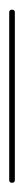

<svg xmlns="http://www.w3.org/2000/svg" viewBox="152 -204 52 407"><g transform="rotate(-90 177.5 0.0)"><path d="M0 6Q-6 6 -6 0Q-6 -6 0 -6Q89 -6 177.5 -6Q266 -6 355 -6Q355 -6 355 -6Q355 -6 355 -6Q361 -6 361 0Q361 6 355 6Q266 6 177.5 6Q89 6 0 6Q0 6 0 6Q0 6 0 6Z"/></g></svg>

Font: FRB American Cursive Guidelines Arrows Thin
Style: Italic
Weight: 100
Italic angle: -25°
Version: Version 2.0;Modular Font Editor K font №1